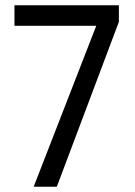

<svg xmlns="http://www.w3.org/2000/svg" viewBox="-20 -803 512 730"><path d="M108 -93H196L432 -720V-783H35V-705H346Z"/></svg>

Font: Noto Sans Kannada UI Condensed
Style: Regular
Weight: 400
Width: 3
Designer: Jelle Bosma - Monotype Design Team
Foundry: Monotype Imaging Inc.
Version: Version 2.005